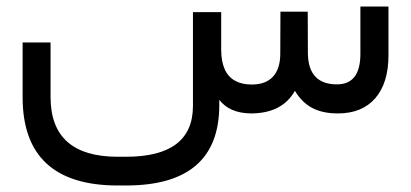

<svg xmlns="http://www.w3.org/2000/svg" viewBox="-20 -345 1250 584"><path d="M652.8 -193.8Q652.8 -175.8 655.5 -161.1Q658.2 -146.5 663.3 -134.8Q668.5 -123 676.3 -114.3Q684.1 -105.5 694.6 -99.6Q705.1 -93.8 717.8 -90.8Q730.5 -87.9 745.6 -87.9Q788.1 -87.9 810.3 -111.8Q832.5 -135.7 832.5 -182.1L833 -309.6H916L916.5 -183.1Q917.5 -88.4 1004.9 -88.4Q1076.2 -88.4 1076.2 -181.2V-325.2H1161.6V-177.2Q1161.6 -92.3 1121.3 -46.1Q1081.1 0 1007.8 0Q960.9 0 929.4 -16.8Q897.9 -33.7 877 -68.8Q838.4 0 742.7 0Q677.7 -1 647 -41.5V-25.4Q647 219.2 363.3 219.2H338.4Q48.8 219.2 48.8 -49.3V-215.8H133.8V-49.8Q133.8 131.8 338.4 131.8H363.3Q566.9 131.8 566.9 -22.9V-308.1H652.8Z"/></svg>

Font: Shabnam FD-WOL
Style: FD-WOL
Weight: 400
Foundry: DejaVu fonts team - Redesigned by Saber Rastikerdar - Based on Vazir font
Version: Version 5.0.1